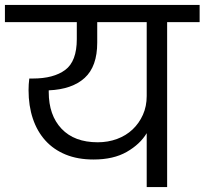

<svg xmlns="http://www.w3.org/2000/svg" viewBox="-47 -760 831 780"><path d="M350 -182Q392 -182 428.5 -195.5Q465 -209 491.5 -234Q518 -259 533.5 -293.5Q549 -328 549 -370V-670H348V-587Q348 -490 297 -443.5Q246 -397 151 -393V-386Q151 -292 203 -237Q255 -182 350 -182ZM-27 -740H764V-670H632V0H549V-219Q522 -174 468 -143Q414 -112 333 -112Q269 -112 220 -132Q171 -152 137.5 -189Q104 -226 86.5 -278Q69 -330 69 -394Q69 -417 72 -441H86Q171 -441 218 -476Q265 -511 265 -601V-670H-27Z"/></svg>

Font: Poppins
Style: Regular
Weight: 400
Designer: Ninad Kale (Devanagari), Jonny Pinhorn (Latin)
Foundry: Indian Type Foundry
Version: Version 3.002 2017